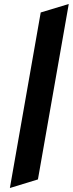

<svg xmlns="http://www.w3.org/2000/svg" viewBox="-20 -742 364 962"><path d="M29.5 200 184 -679.5 324.5 -722 170 157Z"/></svg>

Font: Overpass ExtraBold
Style: Italic
Weight: 800
Italic angle: -10°
Designer: Delve Withrington, Dave Bailey, Thomas Jockin
Foundry: Delve Fonts LLC
Version: Version 4.000